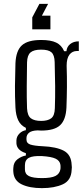

<svg xmlns="http://www.w3.org/2000/svg" viewBox="-20 -814 436 994"><path d="M197 160Q133 160 92.5 140.5Q52 121 49 76Q49 71 48.5 65.5Q48 60 49 55Q50 26 70.5 10.5Q91 -5 114 -9V-21Q67 -36 65 -72V-88Q66 -108 80.5 -122.5Q95 -137 114 -140V-152Q87 -165 74.5 -191Q62 -217 60 -257Q57 -316 57.5 -369.5Q58 -423 60 -487Q63 -552 93.5 -579.5Q124 -607 193 -607Q243 -607 271 -593.5Q299 -580 312 -549H324Q326 -572 343.5 -586Q361 -600 388 -600V-550H379Q354 -550 339.5 -531Q325 -512 325 -474Q327 -416 326.5 -362Q326 -308 324 -257Q321 -194 291.5 -166Q262 -138 193 -138Q188 -138 183.5 -138.5Q179 -139 175 -139Q144 -138 130.5 -127Q117 -116 117 -98V-92Q117 -72 137.5 -65.5Q158 -59 200 -57Q272 -54 310.5 -33.5Q349 -13 351 40Q353 52 351 65Q349 120 305.5 140Q262 160 197 160ZM193 -188Q227 -188 245 -201.5Q263 -215 264 -254Q266 -311 265.5 -368Q265 -425 263 -493Q262 -529 246.5 -543Q231 -557 193 -557Q155 -557 138 -542.5Q121 -528 120 -491Q119 -424 118.5 -368Q118 -312 120 -253Q122 -215 140 -201.5Q158 -188 193 -188ZM198 108Q245 108 267 97Q289 86 293 61Q294 51 293 40Q290 18 268 7.5Q246 -3 197 -6Q150 -8 129.5 3Q109 14 109 42V63Q109 87 129.5 97.5Q150 108 198 108ZM147 -662V-724L184 -794H229L197 -733H241V-662Z"/></svg>

Font: Big Shoulders Text Light
Style: Regular
Weight: 300
Designer: Patric King
Foundry: XO Type Co
Version: Version 1.000; ttfautohint (v1.8.2)